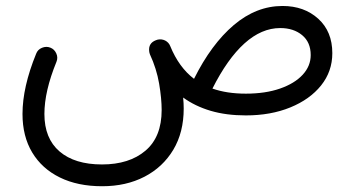

<svg xmlns="http://www.w3.org/2000/svg" viewBox="-20 -359 1192 646"><path d="M55.7 24.4Q55.7 -65.9 101.6 -178.2Q106.9 -192.4 121.3 -198.2Q135.7 -204.1 149.4 -198.7Q163.1 -193.4 169.4 -179.2Q175.8 -165 169.9 -150.9Q129.4 -51.8 129.4 24.4Q129.4 106.9 180.4 150.6Q231.4 194.3 323.2 194.3Q415 194.3 469.5 147.9Q523.9 101.6 523.9 11.2Q523.9 -27.3 515.4 -77.6Q506.8 -127.9 484.4 -176.3Q482.4 -181.6 481.9 -187Q479 -213.9 504.4 -223.6Q507.3 -224.6 510.3 -225.6Q523.4 -228.5 535.6 -222.7Q547.9 -216.3 552.7 -204.1Q582 -132.3 632.8 -93.8Q690.9 -210.4 766.6 -274.7Q842.3 -338.9 930.7 -338.9Q1003.4 -338.9 1050.8 -295.9Q1098.1 -252.9 1098.1 -180.2Q1098.1 -118.7 1060.3 -71.5Q1022.5 -24.4 956.8 2.4Q891.1 29.3 807.1 29.3Q741.2 29.3 689 13.9Q636.7 -1.5 596.2 -30.8Q598.1 -11.2 598.1 6.3Q598.1 86.4 563 145Q527.8 203.6 466.1 235.6Q404.3 267.6 323.7 267.6Q241.2 267.6 181.2 238Q121.1 208.5 88.4 154.1Q55.7 99.6 55.7 24.4ZM922.9 -264.6Q859.9 -264.6 802.5 -212.9Q745.1 -161.1 694.8 -61Q743.2 -43.9 807.1 -43.9Q873 -43.9 922.1 -61Q971.2 -78.1 998.3 -107.4Q1025.4 -136.7 1025.4 -173.8Q1025.4 -216.8 996.6 -240.7Q967.8 -264.6 922.9 -264.6Z"/></svg>

Font: Mikhak-DS1-FD Regular
Style: Regular
Weight: 400
Designer: Amin Abedi
Version: Version 3.2